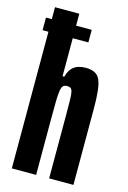

<svg xmlns="http://www.w3.org/2000/svg" viewBox="-115 -799 570 855"><g transform="rotate(15 170.0 -371.5)"><path d="M2 -630V-688H213V-630ZM29 0V-743H141V-455H149Q156 -481 168.5 -494.5Q181 -508 197.5 -513Q214 -518 231 -518Q257 -518 273.5 -509.5Q290 -501 298 -482.5Q306 -464 309.5 -432Q313 -400 313 -353V0H201V-284Q201 -332 200.5 -359.5Q200 -387 197 -399Q194 -411 188 -414.5Q182 -418 172 -418Q161 -418 154.5 -412Q148 -406 145 -388.5Q142 -371 141.5 -337Q141 -303 141 -246V0Z"/></g></svg>

Font: Saira UltraCondensed ExtraBold
Style: Regular
Weight: 800
Width: 1
Designer: Hector Gatti with collaboration of the Omnibus-Type team
Foundry: Omnibus-Type
Version: Version 1.101